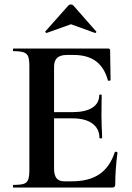

<svg xmlns="http://www.w3.org/2000/svg" viewBox="-20 -843 592 863"><path d="M41 -12Q73 -12 87.5 -17Q102 -22 107 -36.5Q112 -51 112 -81V-544Q112 -574 107 -588Q102 -602 87 -607.5Q72 -613 41 -613Q38 -613 38 -619Q38 -625 41 -625H465Q475 -625 475 -616L477 -483Q477 -481 471.5 -480Q466 -479 465 -482Q449 -540 411 -568Q373 -596 311 -596H281Q251 -596 237 -583Q223 -570 223 -543V-85Q223 -56 234 -42Q245 -28 269 -28H302Q380 -28 427 -60Q474 -92 496 -159Q496 -161 500 -161Q503 -161 505.5 -159.5Q508 -158 508 -157Q498 -79 498 -15Q498 -7 495 -3.5Q492 0 483 0H41Q38 0 38 -6Q38 -12 41 -12ZM305 -311H170V-339H306Q364 -339 395 -359Q426 -379 426 -415Q426 -418 431.5 -418Q437 -418 437 -415L436 -325L437 -277Q439 -243 439 -223Q439 -221 433 -221Q427 -221 427 -223Q427 -264 395.5 -287.5Q364 -311 305 -311ZM299 -823Q305 -823 310 -818L412 -702Q413 -702 413 -700Q413 -698 410.5 -696Q408 -694 407 -695L299 -734L190 -695Q188 -694 185 -697.5Q182 -701 184 -702L287 -818Q292 -823 299 -823Z"/></svg>

Font: Cormorant Infant
Style: Bold
Weight: 700
Designer: Christian Thalmann (Catharsis Fonts)
Foundry: Catharsis Fonts
Version: Version 4.000